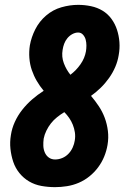

<svg xmlns="http://www.w3.org/2000/svg" viewBox="-20 -763 540 791"><path d="M207 8Q178 8 150.5 3Q123 -2 100 -15.5Q77 -29 60 -50Q43 -71 34.5 -96.5Q26 -122 23 -150Q20 -178 25 -207Q29 -234 41 -260.5Q53 -287 71.5 -310.5Q90 -334 112.5 -353.5Q135 -373 160 -389Q144 -408 131.5 -429.5Q119 -451 111 -474.5Q103 -498 101 -524Q99 -550 103 -576Q109 -610 125.5 -642.5Q142 -675 170 -699Q198 -723 233 -733Q268 -743 302 -743Q329 -743 355 -737.5Q381 -732 402.5 -719Q424 -706 439 -685.5Q454 -665 462 -640.5Q470 -616 472 -589.5Q474 -563 469 -536Q465 -511 455 -487.5Q445 -464 429.5 -442Q414 -420 395 -401.5Q376 -383 355 -368Q372 -348 387 -325.5Q402 -303 411.5 -277.5Q421 -252 424.5 -223.5Q428 -195 423 -166Q419 -142 409.5 -118.5Q400 -95 384.5 -74Q369 -53 348.5 -36.5Q328 -20 304.5 -10Q281 0 256 4Q231 8 207 8ZM270 -455Q294 -473 311.5 -498Q329 -523 334 -551Q336 -563 336 -575.5Q336 -588 333 -599.5Q330 -611 322 -620Q314 -629 302 -629Q290 -629 278 -622.5Q266 -616 257.5 -605.5Q249 -595 244.5 -583Q240 -571 238 -558Q233 -529 243 -502.5Q253 -476 270 -455ZM207 -106Q222 -106 236.5 -112Q251 -118 262 -129.5Q273 -141 279.5 -155.5Q286 -170 288 -184Q291 -201 288.5 -217.5Q286 -234 280 -249Q274 -264 265 -277Q256 -290 245 -301Q230 -292 215.5 -280.5Q201 -269 190 -255Q179 -241 171 -224.5Q163 -208 160 -192Q158 -177 158.5 -162.5Q159 -148 164.5 -135Q170 -122 181 -114Q192 -106 207 -106Z"/></svg>

Font: Iosevka Curly Heavy
Style: Italic
Weight: 900
Italic angle: -9°
Monospace: yes
Designer: Belleve Invis
Foundry: Belleve Invis
Version: Version 22.1.2; ttfautohint (v1.8.4)